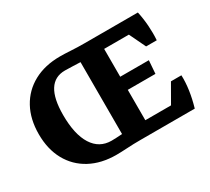

<svg xmlns="http://www.w3.org/2000/svg" viewBox="-103 -657 909 831"><g transform="rotate(-30 351.5 -241.5)"><path d="M267.6 3.9Q192.4 3.9 136.7 -26.1Q81.1 -56.2 50.8 -111.3Q20.5 -166.5 20.5 -241.2Q20.5 -316.4 50.8 -371.6Q81.1 -426.8 136.7 -457Q192.4 -487.3 268.1 -487.3Q290 -487.3 321.8 -485.4Q353.5 -483.4 389.2 -483.4H655.3Q663.1 -448.2 665.8 -410.6Q668.5 -373 666 -338.4H612.8L573.7 -419.9H450.2V-280.8H593.3L588.4 -215.3H450.2V-63.5H578.6L630.4 -153.8H682.6Q685.1 -84 660.6 0H389.2Q353.5 0 321.8 2Q290 3.9 267.6 3.9ZM153.3 -260.7Q153.3 -163.6 186.3 -111.6Q219.2 -59.6 279.8 -59.6Q290.5 -59.6 304 -60.3Q317.4 -61 333 -62V-421.4Q311.5 -421.9 292 -422.9Q272.5 -423.8 256.3 -423.8Q153.3 -423.8 153.3 -260.7Z"/></g></svg>

Font: Markazi Text
Style: Bold
Weight: 700
Designer: Borna Izadpanah (Arabic designer), Fiona Ross (Arabic design director) and Florian Runge (Latin designer)
Foundry: Borna Izadpanah and Florian Runge
Version: Version 1.001; ttfautohint (v1.8.3)